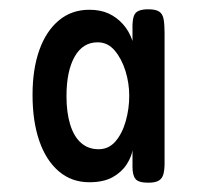

<svg xmlns="http://www.w3.org/2000/svg" viewBox="-20 -703 441 413"><path d="M299 -683Q315 -683 322.5 -678Q330 -673 332 -661.5Q334 -650 334 -632V-351Q334 -338 331.5 -328.5Q329 -319 321.5 -314.5Q314 -310 299 -310Q278 -310 271.5 -318Q265 -326 265 -344V-380Q263 -366 252.5 -349.5Q242 -333 222.5 -322Q203 -311 172 -311Q134 -311 106.5 -334.5Q79 -358 64.5 -400Q50 -442 50 -499Q50 -554 64.5 -595Q79 -636 106.5 -659Q134 -682 172 -682Q196 -682 213.5 -674Q231 -666 244.5 -651Q258 -636 265 -615V-638Q264 -664 270.5 -673.5Q277 -683 299 -683ZM192 -382Q214 -382 228.5 -399Q243 -416 250.5 -442.5Q258 -469 258 -497Q258 -524 250 -550Q242 -576 227 -594Q212 -612 190 -612Q158 -612 140.5 -581Q123 -550 123 -496Q123 -461 131 -435Q139 -409 154.5 -395.5Q170 -382 192 -382Z"/></svg>

Font: Fredoka Condensed
Style: Regular
Weight: 400
Width: 3
Designer: Ben Nathan
Foundry: Milena B. Brandão, Ben Nathan
Version: Version 2.001